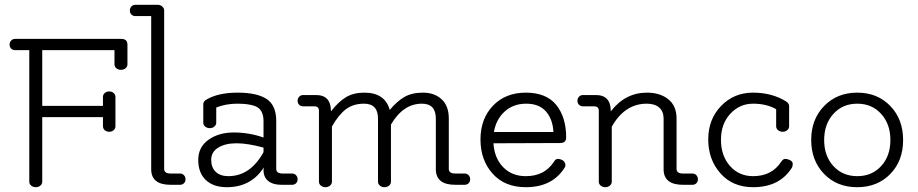

<svg xmlns="http://www.w3.org/2000/svg" viewBox="-20 -770 3824 800"><path d="M102 -561H43Q33 -561 26.5 -567.5Q20 -574 20 -584Q20 -594 26.5 -601Q33 -608 43 -608H485Q511 -608 511 -584V-502Q511 -492 503 -485.5Q495 -479 484 -479Q473 -479 465 -485.5Q457 -492 457 -502V-561H156V-329H409V-366Q409 -376 416.5 -382.5Q424 -389 435 -389Q446 -389 453.5 -382.5Q461 -376 461 -366V-244Q461 -234 453.5 -227.5Q446 -221 435 -221Q424 -221 416.5 -227.5Q409 -234 409 -244V-282H156V-13Q156 -3 148 3.5Q140 10 129 10Q118 10 110 3.5Q102 -3 102 -13Z M691 -47H730Q740 -47 746.5 -40Q753 -33 753 -23Q753 -13 746.5 -6.5Q740 0 730 0H691Q610 0 610 -65V-703H544Q534 -703 527.5 -709.5Q521 -716 521 -726Q521 -736 527.5 -743Q534 -750 544 -750H637Q648 -750 656 -743Q664 -736 664 -726V-66Q664 -47 691 -47Z M1078 -155Q1012 -173 965.5 -173Q919 -173 889.5 -155Q860 -137 860 -104.5Q860 -72 879 -54Q898 -36 931 -36Q1023 -36 1078 -136ZM1158 -47H1197Q1207 -47 1213.5 -40Q1220 -33 1220 -23Q1220 -13 1213.5 -6.5Q1207 0 1197 0H1153Q1117 0 1097.5 -16Q1078 -32 1078 -61Q1078 -66 1079 -72Q1026 10 925 10Q869 10 837.5 -20Q806 -50 806 -103.5Q806 -157 848.5 -187.5Q891 -218 954.5 -218Q1018 -218 1078 -197V-266Q1078 -314 1043 -328Q1016 -338 968.5 -338Q921 -338 881 -322V-259Q881 -249 873 -242.5Q865 -236 854 -236Q843 -236 835 -242.5Q827 -249 827 -259V-335Q827 -348 840 -355Q889 -384 970 -384Q1051 -384 1091 -357.5Q1131 -331 1131 -266V-66Q1131 -47 1158 -47Z M1850 -276V-66Q1850 -47 1877 -47H1916Q1926 -47 1932.5 -40Q1939 -33 1939 -23Q1939 -13 1932.5 -6.5Q1926 0 1916 0H1877Q1796 0 1796 -65V-276Q1796 -338 1738 -338Q1660 -338 1609 -251V-13Q1609 -3 1601 3.5Q1593 10 1582 10Q1571 10 1563 3.5Q1555 -3 1555 -13V-276Q1555 -338 1497 -338Q1452 -338 1421.5 -315Q1391 -292 1363 -243V-13Q1363 -3 1355 3.5Q1347 10 1336 10Q1325 10 1317 3.5Q1309 -3 1309 -13V-308Q1309 -327 1290 -327H1243Q1233 -327 1226.5 -333.5Q1220 -340 1220 -350Q1220 -360 1226.5 -367Q1233 -374 1243 -374H1297Q1359 -374 1359 -306Q1390 -346 1421.5 -365Q1453 -384 1498 -384Q1584 -384 1604 -312Q1634 -348 1665 -366Q1696 -384 1743 -384Q1790 -384 1820 -356.5Q1850 -329 1850 -276Z M2038 -220H2286Q2283 -274 2254.5 -306Q2226 -338 2172.5 -338Q2119 -338 2083 -305.5Q2047 -273 2038 -220ZM2288 -96Q2295 -108 2304 -108Q2313 -108 2322 -103.5Q2331 -99 2334.5 -89.5Q2338 -80 2333 -72Q2282 10 2171 10Q2083 10 2032.5 -46.5Q1982 -103 1982 -189Q1982 -275 2034 -329.5Q2086 -384 2171 -384Q2256 -384 2297.5 -333Q2339 -282 2339 -197Q2339 -174 2313 -174L2036 -173Q2040 -111 2076.5 -73.5Q2113 -36 2171 -36Q2249 -36 2288 -96Z M2456 -327H2409Q2399 -327 2392.5 -333.5Q2386 -340 2386 -350Q2386 -360 2392.5 -367Q2399 -374 2409 -374H2463Q2525 -374 2525 -306Q2585 -384 2676 -384Q2730 -384 2764.5 -356.5Q2799 -329 2799 -276V-66Q2799 -47 2826 -47H2865Q2875 -47 2881.5 -40Q2888 -33 2888 -23Q2888 -13 2881.5 -6.5Q2875 0 2865 0H2826Q2745 0 2745 -65V-276Q2745 -306 2726.5 -322Q2708 -338 2675 -338Q2583 -338 2529 -242V-13Q2529 -3 2521 3.5Q2513 10 2502 10Q2491 10 2483 3.5Q2475 -3 2475 -13V-308Q2475 -327 2456 -327Z M3235 -96Q3243 -108 3251.5 -108Q3260 -108 3269 -104Q3283 -98 3283 -87.5Q3283 -77 3280 -72Q3229 10 3118 10Q3033 10 2982 -47.5Q2931 -105 2931 -189Q2931 -273 2984.5 -328.5Q3038 -384 3117.5 -384Q3197 -384 3256 -347Q3268 -339 3268 -328V-244Q3268 -234 3260 -227.5Q3252 -221 3241 -221Q3230 -221 3222 -227.5Q3214 -234 3214 -244V-315Q3174 -338 3118 -338Q3062 -338 3023 -296Q2984 -254 2984 -187.5Q2984 -121 3021.5 -78.5Q3059 -36 3118 -36Q3196 -36 3235 -96Z M3552 -36Q3613 -36 3651.5 -78Q3690 -120 3690 -186.5Q3690 -253 3651.5 -295.5Q3613 -338 3552 -338Q3491 -338 3452.5 -295.5Q3414 -253 3414 -186.5Q3414 -120 3452.5 -78Q3491 -36 3552 -36ZM3413.5 -45.5Q3360 -101 3360 -187Q3360 -273 3414 -328.5Q3468 -384 3552 -384Q3636 -384 3689.5 -328.5Q3743 -273 3743 -186.5Q3743 -100 3689.5 -45Q3636 10 3551.5 10Q3467 10 3413.5 -45.5Z"/></svg>

Font: Flamenco
Style: Regular
Weight: 400
Designer: Luciano Vergara
Foundry: Luciano Vergara
Version: Version 1.002